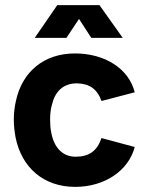

<svg xmlns="http://www.w3.org/2000/svg" viewBox="-20 -727 569 751"><path d="M116 -579H240L289 -653L337 -579H460L369 -707H204ZM274 4C390 4 483 -60 507 -152L377 -187C360 -137 329 -114 276 -114C222 -114 190 -153 180 -211C177 -226 176 -243 176 -260C176 -279 178 -300 183 -317C195 -368 226 -401 281 -401C330 -400 360 -379 377 -332L507 -366C484 -458 391 -518 273 -518C152 -518 66 -446 42 -331C37 -309 34 -284 34 -259C34 -235 37 -211 41 -189C65 -71 151 4 274 4Z"/></svg>

Font: Arthouse Owned
Style: Bold
Weight: 700
Designer: Jeremy Tribby
Foundry: Tribby Type
Version: Version 1.000;PS 001.000;hotconv 1.0.88;makeotf.lib2.5.64775